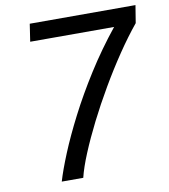

<svg xmlns="http://www.w3.org/2000/svg" viewBox="-81 -792 757 862"><g transform="rotate(-10 297.0 -361.5)"><path d="M131 0Q145.5 -49.5 175.5 -122.5Q205.5 -195.5 250 -282.2Q294.5 -369 353 -461.5Q411.5 -554 483 -643H100.5L112.5 -723H594.5L581.5 -643Q538 -590 493 -523.5Q448 -457 405.5 -384.2Q363 -311.5 327.2 -240.5Q291.5 -169.5 265.8 -107.5Q240 -45.5 229 0Z"/></g></svg>

Font: Public Sans
Style: Italic
Weight: 400
Italic angle: -8°
Designer: The Public Sans project authors (U.S. Web Design System). Libre Franklin designed by Pablo Impallari and Rodrigo Fuenzal
Version: Version 1.008; ttfautohint (v1.8.1) -l 8 -r 50 -G 200 -x 14 